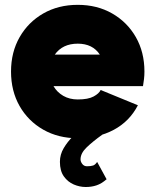

<svg xmlns="http://www.w3.org/2000/svg" viewBox="-20 -542 626 773"><path d="M385.3 -179.7 535.2 -118.2Q501.5 -53.2 438 -19.3Q374.5 14.6 293 14.6Q214.8 14.6 154.1 -20Q93.3 -54.7 58.8 -115.2Q24.4 -175.8 24.4 -253.9Q24.4 -332 59.1 -392.6Q93.8 -453.1 154.3 -487.8Q214.8 -522.5 293 -522.5Q371.1 -522.5 431.6 -487.8Q492.2 -453.1 526.9 -392.6Q561.5 -332 561.5 -253.9Q561.5 -238.8 559.8 -224.1Q558.1 -209.5 555.7 -195.3H195.3Q209.5 -170.9 234.6 -156.2Q259.8 -141.6 293 -141.6Q335 -141.6 356.9 -153.6Q378.9 -165.5 385.3 -179.7ZM293 -366.2Q231.9 -366.2 200.7 -322.3H381.8Q353 -366.2 293 -366.2ZM371.1 109.9 409.2 179.7Q388.2 197.8 368.4 204.3Q348.6 210.9 325.2 210.9Q300.8 210.9 276.9 200.7Q252.9 190.4 237.1 168.2Q221.2 146 221.2 109.4Q221.2 80.1 236.6 54.2Q252 28.3 273.4 7.3Q294.9 -13.7 314.7 -28.1Q334.5 -42.5 343.3 -48.8L392.1 0Q352.5 28.3 328.4 51.8Q304.2 75.2 304.2 99.6Q304.2 108.9 311.3 118.2Q318.4 127.4 330.1 127.4Q346.2 127.4 355 124.3Q363.8 121.1 371.1 109.9Z"/></svg>

Font: Giphurs Black
Style: Regular
Weight: 900
Version: Version 0.920; ttfautohint (v1.8.4.7-5d5b)